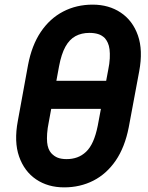

<svg xmlns="http://www.w3.org/2000/svg" viewBox="-20 -789 640 829"><path d="M380 -769Q450 -769 501.5 -734.5Q553 -700 575.5 -636Q598 -572 581 -481L536 -240Q519 -153 479.5 -95.5Q440 -38 383 -9Q326 20 257 20Q187 20 136 -14.5Q85 -49 62.5 -113Q40 -177 57 -267L101 -508Q117 -593 156 -651Q195 -709 252.5 -739Q310 -769 380 -769ZM366 -647Q332 -647 306 -633Q280 -619 262.5 -587.5Q245 -556 235 -503L191 -264Q185 -235 183.5 -212.5Q182 -190 183.5 -174.5Q185 -159 189.5 -147.5Q194 -136 201 -128Q214 -114 229.5 -108Q245 -102 268 -102Q292 -102 313 -109.5Q334 -117 351.5 -133.5Q369 -150 381.5 -178Q394 -206 402 -246L447 -486Q453 -515 454 -537Q455 -559 453 -575.5Q451 -592 445.5 -604Q440 -616 433 -624Q420 -637 403.5 -642Q387 -647 366 -647ZM181 -440H468Q472 -440 474 -438.5Q476 -437 476.5 -435Q477 -433 477 -429Q472 -401 467 -374Q462 -347 457 -319H170Q167 -319 165.5 -319.5Q164 -320 163 -321.5Q162 -323 161.5 -325Q161 -327 162 -330Q167 -358 171.5 -385Q176 -412 181 -440Z"/></svg>

Font: RecMonoLinear Nerd Font Mono
Style: Bold Italic
Weight: 700
Italic angle: -10°
Monospace: yes
Version: Version 1.085; ttfautohint (v1.8.4.7-5d5b);Nerd Fonts 3.2.1